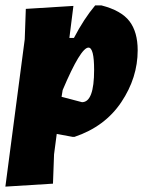

<svg xmlns="http://www.w3.org/2000/svg" viewBox="-30 -498 540 714"><path d="M243 -476 228 -357H245Q282 -428 324 -478H347Q421 -459 451.5 -419Q482 -379 482 -311Q482 -209 421 -118Q360 -27 247 11H240L181 0L171 76L167 185L-10 196L62 -352L66 -465ZM299 -321Q270 -321 203 -163L199 -138L275 -118Q320 -118 320 -238Q320 -321 299 -321Z"/></svg>

Font: Alegreya Sans Black
Style: Italic
Weight: 900
Italic angle: -7°
Designer: Juan Pablo del Peral
Foundry: Huerta Tipografica
Version: Version 2.007